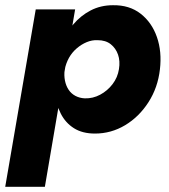

<svg xmlns="http://www.w3.org/2000/svg" viewBox="-31 -496 649 736"><path d="M141 220 257 -460H106L-11 220ZM582 -230Q590 -298 570.5 -354Q551 -410 508 -443.5Q465 -477 402 -476Q355 -476 316.5 -456Q278 -436 249.5 -402Q221 -368 203.5 -324Q186 -280 180 -231Q174 -183 179 -139.5Q184 -96 202 -60.5Q220 -25 252.5 -4.5Q285 16 333 16Q395 16 448.5 -16Q502 -48 538 -104Q574 -160 582 -230ZM425 -231Q420 -199 400.5 -173.5Q381 -148 353 -133Q325 -118 294 -119Q274 -120 258 -128.5Q242 -137 232 -152Q222 -167 218 -187Q214 -207 217 -229Q222 -254 233.5 -274.5Q245 -295 263 -310.5Q281 -326 301.5 -334.5Q322 -343 343 -342Q374 -342 393.5 -326.5Q413 -311 421.5 -286.5Q430 -262 425 -231Z"/></svg>

Font: Jost
Style: Bold Italic
Weight: 700
Italic angle: -5°
Version: Version 3.710